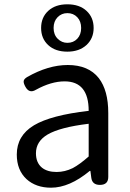

<svg xmlns="http://www.w3.org/2000/svg" viewBox="-20 -859 604 892"><path d="M217 13Q147 13 103 -27Q58 -69 58 -141Q58 -229 138 -277Q217 -324 392 -344Q392 -481 280 -481Q218 -481 147 -442Q116 -423 98 -456Q89 -472 90 -482Q91 -492 106 -501Q204 -557 295 -557Q391 -557 439 -496Q483 -439 483 -334V-167V-37Q483 0 444 0Q408 0 404 -34L400 -65H397Q303 13 217 13ZM243 -60Q281 -60 318 -78Q350 -95 392 -132V-208V-284Q259 -268 201 -234Q147 -202 147 -147Q147 -103 175 -80Q200 -60 243 -60ZM293 -619Q237 -619 204 -649.5Q171 -680 171 -729Q171 -778 204 -808.5Q237 -839 293 -839Q349 -839 382 -808.5Q415 -778 415 -729Q415 -681 382 -650Q348 -619 293 -619ZM293 -660Q321 -660 339 -679Q357 -698 357 -729Q357 -760 339 -779Q321 -798 293 -798Q266 -798 247.5 -779Q229 -760 229 -729Q229 -698 248 -679Q267 -660 293 -660Z"/></svg>

Font: GenSenRounded JP R
Style: Regular
Weight: 400
Version: Version 1.501;PS 1;hotconv 16.6.51;makeotf.lib2.5.65220